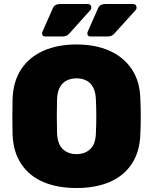

<svg xmlns="http://www.w3.org/2000/svg" viewBox="-20 -933 767 963"><path d="M364 10Q268 10 197.5 -20Q127 -50 86.5 -110.5Q46 -171 43 -261Q42 -303 42 -347.5Q42 -392 43 -436Q46 -525 86.5 -586Q127 -647 198 -678.5Q269 -710 364 -710Q458 -710 529 -678.5Q600 -647 641 -586Q682 -525 684 -436Q686 -392 686 -347.5Q686 -303 684 -261Q681 -171 640.5 -110.5Q600 -50 529.5 -20Q459 10 364 10ZM364 -160Q406 -160 433 -185.5Q460 -211 461 -267Q463 -310 463 -350.5Q463 -391 461 -433Q460 -470 447.5 -494Q435 -518 413.5 -529Q392 -540 364 -540Q336 -540 314 -529Q292 -518 279.5 -494Q267 -470 266 -433Q265 -391 265 -350.5Q265 -310 266 -267Q268 -211 294.5 -185.5Q321 -160 364 -160ZM434 -750Q418 -750 418 -766Q418 -770 420 -774Q422 -778 423 -781L473 -894Q482 -913 510 -913H645Q665 -913 665 -894Q665 -887 659 -881L553 -764Q541 -750 520 -750ZM207 -750Q191 -750 191 -766Q191 -770 193 -774Q195 -778 196 -781L246 -894Q255 -913 283 -913H418Q438 -913 438 -894Q438 -887 432 -881L327 -764Q315 -750 293 -750Z"/></svg>

Font: Rubik ExtraBold
Style: Regular
Weight: 800
Designer: Hubert and Fischer
Foundry: Hubert and Fischer
Version: Version 2.300;gftools[0.9.30]